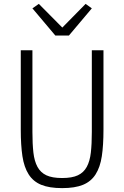

<svg xmlns="http://www.w3.org/2000/svg" viewBox="-20 -957 640 989"><path d="M147 -698V-277Q147 -216 152 -171.5Q157 -127 173 -97.5Q189 -68 219 -54Q249 -40 300 -40Q351 -40 381 -54Q411 -68 427 -97.5Q443 -127 448 -171.5Q453 -216 453 -277V-698H513V-289Q513 -209 504.5 -152.5Q496 -96 472.5 -59Q449 -22 407.5 -5Q366 12 300 12Q234 12 192.5 -5Q151 -22 127.5 -59Q104 -96 95.5 -152.5Q87 -209 87 -289V-698ZM265 -774 147 -914 180 -937 301 -815 421 -937 453 -914 335 -774Z"/></svg>

Font: IBM Plex Mono Light
Style: Regular
Weight: 300
Monospace: yes
Designer: Mike Abbink, Paul van der Laan, Pieter van Rosmalen
Foundry: Bold Monday
Version: Version 2.3